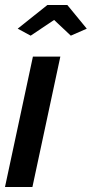

<svg xmlns="http://www.w3.org/2000/svg" viewBox="-20 -750 368 770"><path d="M51 -635 170 -730H250L328 -635L264 -607L197 -670L103 -607ZM112 -523H222L110 0H0Z"/></svg>

Font: Raleway-v4020 SemiBold
Style: Italic
Weight: 600
Italic angle: -12°
Designer: Matt McInerney, Pablo Impallari, Rodrigo Fuenzalida
Foundry: Matt McInerney, Pablo Impallari, Rodrigo Fuenzalida
Version: Version 4.020;PS 004.020;hotconv 1.0.88;makeotf.lib2.5.64775